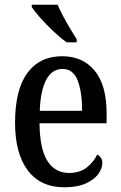

<svg xmlns="http://www.w3.org/2000/svg" viewBox="-20 -786 513 816"><path d="M253 10Q152 10 98 -62Q44 -134 44 -264Q44 -405 96.5 -476Q149 -547 244 -547Q332 -547 382.5 -485.5Q433 -424 433 -305V-262H148Q149 -153 181.5 -102Q214 -51 274 -51Q319 -51 348.5 -74Q378 -97 393 -129Q402 -125 408.5 -116Q415 -107 415 -93Q415 -71 398 -47Q381 -23 345 -6.5Q309 10 253 10ZM329 -315Q329 -395 310 -444Q291 -493 246 -493Q201 -493 176.5 -447Q152 -401 149 -315ZM263 -606Q238 -624 207.5 -652.5Q177 -681 151.5 -710Q126 -739 115 -756V-766H225Q234 -744 248.5 -717Q263 -690 278.5 -664Q294 -638 306 -619V-606Z"/></svg>

Font: Noto Serif Tamil Condensed Medium
Style: Italic
Weight: 500
Width: 3
Italic angle: -12°
Designer: Indian Type Foundry, Tom Grace, and the Monotype Design Team
Foundry: Monotype Imaging Inc.
Version: Version 2.003; ttfautohint (v1.8.4.7-5d5b)